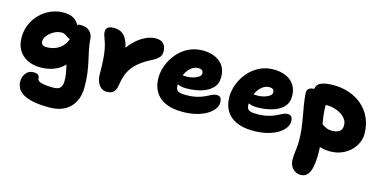

<svg xmlns="http://www.w3.org/2000/svg" viewBox="-76 -929 3152 1590"><g transform="rotate(15 1500.5 -134.5)"><path d="M395 260Q302 260 245 246Q188 232 158.5 210Q129 188 118.5 162.5Q108 137 108 115Q108 72 132 42Q156 12 197 12Q225 12 236.5 22.5Q248 33 248 51Q248 62 259 71.5Q270 81 300 87Q330 93 385 93Q429 93 445.5 73.5Q462 54 462 16Q462 -17 458 -43Q454 -69 448 -93.5Q442 -118 436 -146.5Q430 -175 425 -212L489 -205Q474 -157 446 -125Q418 -93 382.5 -74.5Q347 -56 310.5 -48.5Q274 -41 242 -41Q175 -41 126.5 -65Q78 -89 51.5 -134Q25 -179 25 -242Q25 -303 48 -355.5Q71 -408 110.5 -447Q150 -486 201 -508Q252 -530 308 -530Q364 -530 396.5 -510Q429 -490 443 -459Q457 -428 457 -395Q457 -366 445 -349Q433 -332 420 -332Q407 -332 398 -337Q389 -342 380.5 -349Q372 -356 361 -361Q350 -366 333 -366Q311 -366 287 -356Q263 -346 243 -330Q223 -314 210.5 -294.5Q198 -275 198 -256Q198 -237 209 -226.5Q220 -216 243 -216Q296 -216 337 -237.5Q378 -259 401.5 -301Q425 -343 425 -404Q425 -437 435 -452Q445 -467 471 -467Q524 -467 549.5 -441Q575 -415 577 -385Q582 -327 591.5 -281Q601 -235 611 -191.5Q621 -148 628 -97Q635 -46 635 23Q635 133 572.5 196.5Q510 260 395 260Z M821 12Q794 12 773.5 -4Q753 -20 741 -49Q729 -78 729 -115Q729 -185 725.5 -237Q722 -289 714 -329.5Q706 -370 693 -403Q683 -429 680 -441.5Q677 -454 677 -468Q677 -489 692.5 -502Q708 -515 743 -515Q775 -515 799.5 -504.5Q824 -494 842 -470Q860 -446 872 -404.5Q884 -363 890 -300L822 -278Q844 -333 875.5 -377.5Q907 -422 945 -454Q983 -486 1023.5 -503.5Q1064 -521 1103 -521Q1149 -521 1170 -496Q1191 -471 1191 -429Q1191 -400 1172.5 -379.5Q1154 -359 1111 -337Q1057 -310 1020 -280.5Q983 -251 960 -219Q937 -187 925 -153Q913 -119 908 -82Q903 -44 891.5 -23.5Q880 -3 862.5 4.5Q845 12 821 12Z M1470 10Q1378 10 1319.5 -18.5Q1261 -47 1233.5 -96.5Q1206 -146 1206 -210Q1206 -265 1227 -320.5Q1248 -376 1287 -422.5Q1326 -469 1381 -497Q1436 -525 1504 -525Q1594 -525 1650.5 -480Q1707 -435 1707 -349Q1707 -292 1671.5 -256Q1636 -220 1577 -203Q1518 -186 1448 -186Q1396 -186 1365.5 -207Q1335 -228 1335 -256Q1335 -271 1342 -278.5Q1349 -286 1365 -286Q1376 -286 1390.5 -283.5Q1405 -281 1429 -281Q1457 -281 1484 -288.5Q1511 -296 1529.5 -309Q1548 -322 1548 -338Q1548 -356 1538.5 -365Q1529 -374 1507 -374Q1468 -374 1438.5 -347Q1409 -320 1392 -277Q1375 -234 1375 -187Q1375 -168 1382.5 -155.5Q1390 -143 1408 -137.5Q1426 -132 1457 -132Q1516 -132 1556 -142Q1596 -152 1623 -165.5Q1650 -179 1670.5 -189Q1691 -199 1711 -199Q1733 -199 1743.5 -185.5Q1754 -172 1754 -145Q1754 -117 1734 -89Q1714 -61 1677 -39Q1640 -17 1587.5 -3.5Q1535 10 1470 10Z M2078 10Q1986 10 1927.5 -18.5Q1869 -47 1841.5 -96.5Q1814 -146 1814 -210Q1814 -265 1835 -320.5Q1856 -376 1895 -422.5Q1934 -469 1989 -497Q2044 -525 2112 -525Q2172 -525 2217.5 -505Q2263 -485 2289 -446Q2315 -407 2315 -349Q2315 -292 2279.5 -256Q2244 -220 2185 -203Q2126 -186 2056 -186Q2004 -186 1973.5 -207Q1943 -228 1943 -256Q1943 -271 1950 -278.5Q1957 -286 1973 -286Q1984 -286 1998.5 -283.5Q2013 -281 2037 -281Q2065 -281 2092 -288.5Q2119 -296 2137.5 -309Q2156 -322 2156 -338Q2156 -356 2146.5 -365Q2137 -374 2115 -374Q2086 -374 2062 -358Q2038 -342 2020 -315.5Q2002 -289 1992.5 -255.5Q1983 -222 1983 -187Q1983 -168 1990.5 -155.5Q1998 -143 2016 -137.5Q2034 -132 2065 -132Q2124 -132 2164 -142Q2204 -152 2231 -165.5Q2258 -179 2278.5 -189Q2299 -199 2319 -199Q2341 -199 2351.5 -185.5Q2362 -172 2362 -145Q2362 -117 2342 -89Q2322 -61 2285 -39Q2248 -17 2195.5 -3.5Q2143 10 2078 10Z M2733 10Q2672 10 2623 -13.5Q2574 -37 2545.5 -76Q2517 -115 2517 -161Q2517 -180 2532 -196Q2547 -212 2565 -212Q2582 -212 2597 -204Q2612 -196 2627.5 -185.5Q2643 -175 2661.5 -167Q2680 -159 2704 -159Q2744 -159 2768.5 -174.5Q2793 -190 2793 -227Q2793 -258 2776 -281.5Q2759 -305 2732 -321Q2705 -337 2674.5 -345Q2644 -353 2617 -353Q2607 -353 2598 -350.5Q2589 -348 2569 -348Q2547 -348 2525 -360Q2503 -372 2489 -392.5Q2475 -413 2475 -437Q2475 -491 2513 -509.5Q2551 -528 2624 -528Q2695 -528 2758.5 -506.5Q2822 -485 2870.5 -443Q2919 -401 2947 -340Q2975 -279 2975 -200Q2975 -164 2958.5 -127Q2942 -90 2911 -59Q2880 -28 2835 -9Q2790 10 2733 10ZM2548 261Q2527 261 2505 249Q2483 237 2468.5 212.5Q2454 188 2454 151Q2454 127 2456 109.5Q2458 92 2460 75.5Q2462 59 2464 41Q2466 23 2466 -2Q2466 -59 2460 -109.5Q2454 -160 2445 -208Q2436 -256 2428 -305Q2420 -354 2416 -406Q2415 -421 2421.5 -432Q2428 -443 2441 -449.5Q2454 -456 2471 -456Q2504 -456 2534 -442.5Q2564 -429 2583 -407Q2602 -385 2602 -358Q2602 -301 2609 -250Q2616 -199 2625 -151Q2634 -103 2641 -54.5Q2648 -6 2648 46Q2648 83 2645 120.5Q2642 158 2632.5 190Q2623 222 2603 241.5Q2583 261 2548 261Z"/></g></svg>

Font: Shantell Sans ExtraBold
Style: Regular
Weight: 800
Designer: Stephen Nixon, Anya Danilova, Shantell Martin
Foundry: Arrow Type
Version: Version 1.011;[c5ecc13dd]